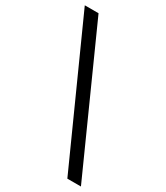

<svg xmlns="http://www.w3.org/2000/svg" viewBox="-233 -791 845 979"><g transform="rotate(30 189.5 -302.0)"><path d="M412 103H332L-33 -707H48Z"/></g></svg>

Font: Hind Jalandhar
Style: Regular
Weight: 400
Designer: Namrata Goyal
Foundry: Indian Type Foundry
Version: Version 0.702;PS 1.0;hotconv 1.0.81;makeotf.lib2.5.63406